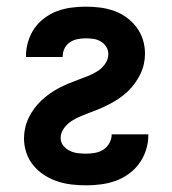

<svg xmlns="http://www.w3.org/2000/svg" viewBox="-20 -548 515 576"><path d="M239 8Q217 8 195 5.5Q173 3 152 -4Q131 -11 112.5 -23Q94 -35 80 -52Q66 -69 59 -90Q52 -111 52 -133Q52 -149 55.5 -164.5Q59 -180 66 -194.5Q73 -209 82.5 -222Q92 -235 103.5 -246Q115 -257 128.5 -266.5Q142 -276 156 -283.5Q170 -291 184.5 -297Q199 -303 214 -308.5Q229 -314 244 -320Q259 -326 272.5 -334.5Q286 -343 295.5 -356.5Q305 -370 305 -386Q305 -398 298.5 -408Q292 -418 281.5 -424Q271 -430 259.5 -431.5Q248 -433 236 -433Q224 -433 212 -430.5Q200 -428 189.5 -421Q179 -414 173.5 -402.5Q168 -391 168 -379V-377H58V-381Q58 -402 64.5 -423.5Q71 -445 83 -462.5Q95 -480 113 -493.5Q131 -507 151 -514.5Q171 -522 193 -525Q215 -528 236 -528Q258 -528 279 -525.5Q300 -523 320.5 -516Q341 -509 358.5 -496.5Q376 -484 389 -467Q402 -450 408.5 -429.5Q415 -409 415 -387Q415 -371 411.5 -355.5Q408 -340 401 -325.5Q394 -311 384.5 -298Q375 -285 363.5 -274Q352 -263 339 -254Q326 -245 312 -237.5Q298 -230 283 -223.5Q268 -217 253 -211.5Q238 -206 223.5 -200Q209 -194 195.5 -185.5Q182 -177 172 -163.5Q162 -150 162 -134Q162 -121 170 -111Q178 -101 189.5 -95.5Q201 -90 213.5 -88.5Q226 -87 239 -87Q252 -87 265.5 -89.5Q279 -92 290 -99Q301 -106 308 -118.5Q315 -131 315 -144V-145H425V-142Q425 -120 418 -98Q411 -76 398 -58Q385 -40 366.5 -26.5Q348 -13 327 -5.5Q306 2 283.5 5Q261 8 239 8Z"/></svg>

Font: Iosevka QP
Style: Bold
Weight: 700
Designer: Belleve Invis
Foundry: Belleve Invis
Version: Version 20.0.0; ttfautohint (v1.8.4)